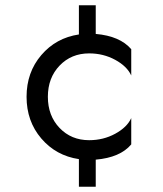

<svg xmlns="http://www.w3.org/2000/svg" viewBox="-20 -598 620 730"><path d="M280 -578H344V-469Q436 -461 479 -411V-311Q463 -346 418 -370.5Q373 -395 319 -395Q251 -395 206.5 -348.5Q162 -302 162 -230Q162 -158 206.5 -111.5Q251 -65 319 -65Q373 -65 418 -89.5Q463 -114 479 -149V-49Q437 1 344 9V112H280V7Q193 -6 137 -71.5Q81 -137 81 -230Q81 -323 137 -388.5Q193 -454 280 -467Z"/></svg>

Font: renner_400book
Style: Book
Weight: 400
Version: Version 003.000 ; ttfautohint (v0.97) -l 8 -r 50 -G 200 -x 1